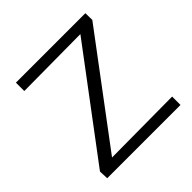

<svg xmlns="http://www.w3.org/2000/svg" viewBox="-171 -807 956 956"><g transform="rotate(-45 307.0 -329.0)"><path d="M55 -49 470 -602 72 -599V-658H561L562 -610L147 -56L573 -59V0H57Z"/></g></svg>

Font: QiushuiShotai Bright
Style: Regular
Weight: 400
Designer: Christian Thalmann (Catharsis Fonts)
Version: Version 1.250;